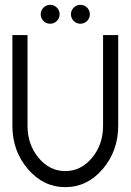

<svg xmlns="http://www.w3.org/2000/svg" viewBox="-20 -770 540 794"><path d="M31.2 -250V-625H93.8V-250Q93.8 -172.4 139.4 -117.4Q185.1 -62.5 250 -62.5Q314.9 -62.5 360.6 -117.4Q406.2 -172.4 406.2 -250V-625H468.8V-250Q468.8 -146 404.8 -71Q340.8 3.9 250 3.9Q159.2 3.9 95.2 -71Q31.2 -146 31.2 -250ZM312.5 -671.9Q296.4 -671.9 284.9 -683.3Q273.4 -694.8 273.4 -710.9Q273.4 -727.1 284.9 -738.5Q296.4 -750 312.5 -750Q328.6 -750 340.1 -738.5Q351.6 -727.1 351.6 -710.9Q351.6 -694.8 340.1 -683.3Q328.6 -671.9 312.5 -671.9ZM187.5 -671.9Q171.4 -671.9 159.9 -683.3Q148.4 -694.8 148.4 -710.9Q148.4 -727.1 159.9 -738.5Q171.4 -750 187.5 -750Q203.6 -750 215.1 -738.5Q226.6 -727.1 226.6 -710.9Q226.6 -694.8 215.1 -683.3Q203.6 -671.9 187.5 -671.9Z"/></svg>

Font: Juliett
Style: Regular
Weight: 400
Designer: GGBotNet
Foundry: GGBotNet
Version: 0.60